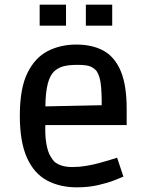

<svg xmlns="http://www.w3.org/2000/svg" viewBox="-20 -789 623 823"><path d="M309 14Q237 14 181.5 -15.5Q126 -45 95.5 -113Q65 -181 65 -293Q65 -410 97.5 -476Q130 -542 184.5 -570Q239 -598 307 -598Q376 -598 424 -571.5Q472 -545 497.5 -484.5Q523 -424 523 -322V-253H126L175 -270Q172 -213 178 -177Q184 -141 194.5 -122.5Q205 -104 213 -96Q226 -85 245 -79Q264 -73 291 -73Q320 -73 349.5 -78Q379 -83 405 -90Q431 -97 451.5 -103.5Q472 -110 482 -113L509 -32Q500 -28 471 -16.5Q442 -5 400.5 4.5Q359 14 309 14ZM175 -301 127 -332 464 -339 416 -306Q417 -370 413.5 -415Q410 -460 395 -483Q388 -493 372 -502Q356 -511 312 -511Q264 -511 240.5 -501Q217 -491 205 -475Q171 -432 175 -301ZM150 -679V-769H263V-679ZM348 -679V-769H461V-679Z"/></svg>

Font: Ruda SemiBold
Style: Regular
Weight: 600
Designer: Mariela Monsalve and Angelina Sanchez
Foundry: Mariela Monsalve and Angelina Sanchez
Version: Version 2.001